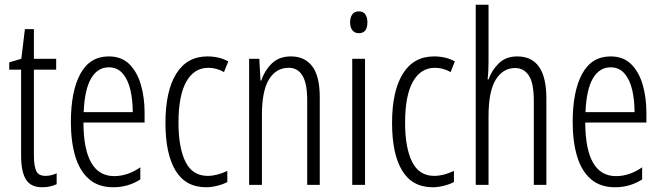

<svg xmlns="http://www.w3.org/2000/svg" viewBox="-20 -780 2790 810"><path d="M172 -38Q184 -38 196.5 -41Q209 -44 219 -49V-3Q206 3 191 6.5Q176 10 158 10Q109 10 89 -23.5Q69 -57 69 -123V-486H19V-517L70 -532L85 -657H123V-532H217V-486H123V-126Q123 -81 132.5 -59.5Q142 -38 172 -38Z M439 -542Q493 -542 526 -509Q559 -476 574.5 -422Q590 -368 590 -305V-263H332Q333 -37 462 -37Q518 -37 572 -74V-23Q547 -7 518.5 1.5Q490 10 458 10Q395 10 355.5 -24.5Q316 -59 297.5 -121Q279 -183 279 -265Q279 -395 319 -468.5Q359 -542 439 -542ZM439 -496Q392 -496 364.5 -449.5Q337 -403 333 -307H540Q540 -358 530 -401Q520 -444 497.5 -470Q475 -496 439 -496Z M850 10Q763 10 720.5 -60.5Q678 -131 678 -261Q678 -396 723.5 -469Q769 -542 855 -542Q905 -542 943 -521L925 -476Q893 -494 859 -494Q799 -494 766 -435.5Q733 -377 733 -262Q733 -157 762.5 -97.5Q792 -38 856 -38Q895 -38 939 -59V-12Q920 -2 895.5 4Q871 10 850 10Z M1207 -542Q1266 -542 1297.5 -500Q1329 -458 1329 -370V0H1276V-357Q1276 -428 1256 -461Q1236 -494 1198 -494Q1145 -494 1115 -445.5Q1085 -397 1085 -295V0H1031V-532H1074L1079 -440H1082Q1096 -482 1126.5 -512Q1157 -542 1207 -542Z M1494 -732Q1513 -732 1521.5 -719Q1530 -706 1530 -686Q1530 -640 1494 -640Q1476 -640 1466.5 -652.5Q1457 -665 1457 -686Q1457 -706 1466 -719Q1475 -732 1494 -732ZM1520 -532V0H1466V-532Z M1806 10Q1719 10 1676.5 -60.5Q1634 -131 1634 -261Q1634 -396 1679.5 -469Q1725 -542 1811 -542Q1861 -542 1899 -521L1881 -476Q1849 -494 1815 -494Q1755 -494 1722 -435.5Q1689 -377 1689 -262Q1689 -157 1718.5 -97.5Q1748 -38 1812 -38Q1851 -38 1895 -59V-12Q1876 -2 1851.5 4Q1827 10 1806 10Z M2041 -519Q2041 -475 2037 -445H2041Q2054 -483 2084 -512.5Q2114 -542 2162 -542Q2285 -542 2285 -365V0H2232V-354Q2232 -430 2211 -461.5Q2190 -493 2153 -493Q2102 -493 2071.5 -444Q2041 -395 2041 -289V0H1987V-760H2041Z M2556 -542Q2610 -542 2643 -509Q2676 -476 2691.5 -422Q2707 -368 2707 -305V-263H2449Q2450 -37 2579 -37Q2635 -37 2689 -74V-23Q2664 -7 2635.5 1.5Q2607 10 2575 10Q2512 10 2472.5 -24.5Q2433 -59 2414.5 -121Q2396 -183 2396 -265Q2396 -395 2436 -468.5Q2476 -542 2556 -542ZM2556 -496Q2509 -496 2481.5 -449.5Q2454 -403 2450 -307H2657Q2657 -358 2647 -401Q2637 -444 2614.5 -470Q2592 -496 2556 -496Z"/></svg>

Font: Noto Sans Hebrew ExtraCondensed Light
Style: Regular
Weight: 300
Width: 2
Designer: Monotype Design Team
Foundry: Monotype Imaging Inc.
Version: Version 2.004; ttfautohint (v1.8.4.7-5d5b)